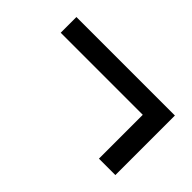

<svg xmlns="http://www.w3.org/2000/svg" viewBox="-47 -515 579 579"><g transform="rotate(45 242.5 -225.0)"><path d="M382 -98V-285H32V-352H452V-98Z"/></g></svg>

Font: Narnoor
Style: Regular
Weight: 400
Designer: S. Sridhar Murthy
Foundry: SIL International
Version: Version 3.000